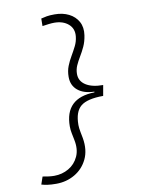

<svg xmlns="http://www.w3.org/2000/svg" viewBox="-97 -861 779 1032"><g transform="rotate(-10 293.0 -345.0)"><path d="M125 104.5Q97.2 104.5 78.6 101.8Q60.1 99.1 44.9 94.7L59.1 53.2Q76.2 56.6 92.5 58.6Q108.9 60.5 122.1 60.5Q165 60.5 200.9 39.8Q236.8 19 254.6 -19.8Q272.5 -58.6 261.2 -112.3Q257.8 -129.9 253.9 -148.7Q250 -167.5 250 -186Q250 -340.8 412.1 -343.8L412.6 -347.7Q355 -349.1 322.5 -376Q290 -402.8 290 -449.2Q290 -481.9 300.5 -508.3Q311 -534.7 325 -558.3Q338.9 -582 350.8 -605.7Q362.8 -629.4 365.7 -656.2Q370.6 -699.2 341.3 -724.6Q312 -750 264.2 -750Q251 -750 234.1 -748Q217.3 -746.1 199.2 -743.2L199.7 -784.2Q213.9 -788.1 230.7 -791Q247.6 -793.9 273.9 -793.9Q317.9 -793.9 351.3 -777.1Q384.8 -760.3 401.9 -729.2Q418.9 -698.2 412.6 -655.8Q407.7 -622.1 395.5 -595.7Q383.3 -569.3 369.6 -546.9Q356 -524.4 346.4 -502.9Q336.9 -481.4 336.9 -457Q336.9 -418.5 370.8 -396.5Q404.8 -374.5 465.3 -374.5L455.1 -316.9Q368.2 -316.9 332.5 -287.6Q296.9 -258.3 296.9 -186Q296.9 -169.4 301.5 -146.5Q306.2 -123.5 308.1 -112.3Q319.3 -45.9 295.9 2.7Q272.5 51.3 226.8 77.9Q181.2 104.5 125 104.5Z"/></g></svg>

Font: Cascadia Mono NF ExtraLight
Style: Italic
Weight: 200
Italic angle: -10°
Monospace: yes
Designer: Aaron Bell
Foundry: Saja Typeworks
Version: Version 2404.023; ttfautohint (v1.8.4)